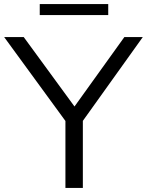

<svg xmlns="http://www.w3.org/2000/svg" viewBox="-34 -922 720 942"><path d="M666.5 -740 372.5 -329V0H287V-328.5L-13.5 -740H82.5L331.5 -399.5L576 -740ZM161 -848V-902H497V-848Z"/></svg>

Font: Encode Sans Expanded
Style: Regular
Weight: 400
Width: 7
Designer: Multiple Designers
Foundry: Impallari Type
Version: Version 2.000